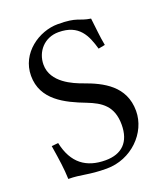

<svg xmlns="http://www.w3.org/2000/svg" viewBox="-126 -745 726 841"><g transform="rotate(-20 237.5 -324.0)"><path d="M387 -631C332 -639 334 -658 241 -658C154 -658 54 -591 54 -485C54 -373 152 -326 243 -291C304 -267 354 -237 354 -149C354 -68 311 -26 235 -26C146 -26 86 -68 65 -168L34 -165C46 -89 51 -56 53 -5C113 -5 142 10 227 10C342 10 434 -82 434 -184C434 -300 342 -346 258 -376C216 -391 122 -429 122 -512C122 -573 166 -624 232 -624C328 -624 354 -562 373 -496L404 -502C395 -550 394 -577 387 -631Z"/></g></svg>

Font: Linux Libertine O C
Style: Regular
Weight: 400
Designer: Philipp H. Poll
Foundry: Philipp H. Poll
Version: Version 4.0.3